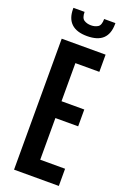

<svg xmlns="http://www.w3.org/2000/svg" viewBox="-196 -1123 782 1184"><g transform="rotate(20 195.5 -531.5)"><path d="M64.5 0V-859.4H352.5V-746.6H195.3V-496.6H344.7V-386.2H195.3V-112.8H358.4V0ZM204.6 -927.7Q136.7 -927.7 102.1 -960Q67.4 -992.2 67.4 -1055.7V-1063H140.6Q140.6 -1022.9 159.7 -1010.7Q178.7 -998.5 205.6 -998.5Q231.4 -998.5 250.2 -1010.3Q269 -1022 269 -1063H342.8V-1056.6Q342.8 -992.7 308.8 -960.2Q274.9 -927.7 204.6 -927.7Z"/></g></svg>

Font: Antonio
Style: Bold
Weight: 700
Designer: Vernon Adams
Foundry: Vernon Adams
Version: Version 1.002